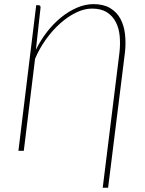

<svg xmlns="http://www.w3.org/2000/svg" viewBox="-20 -729 700 928"><path d="M153.5 -488.5Q176 -534.5 207.2 -574.8Q238.5 -615 275.2 -644.8Q312 -674.5 352 -691.8Q392 -709 432 -709Q480.5 -709 512.5 -689.8Q544.5 -670.5 562 -638.2Q579.5 -606 584.2 -563.8Q589 -521.5 584 -476L502.5 178.5H476.5L557.5 -476Q562 -516.5 558.5 -554.5Q555 -592.5 539.8 -622.2Q524.5 -652 496.5 -669.8Q468.5 -687.5 424.5 -687.5Q387 -687.5 347.2 -668Q307.5 -648.5 270.5 -615.5Q233.5 -582.5 202 -538.5Q170.5 -494.5 149.5 -445L95 0H69L155 -704H165.5Q171 -704 173.8 -700.8Q176.5 -697.5 176 -692.5Z"/></svg>

Font: Lato ExtraLight
Style: Italic
Weight: 275
Italic angle: -7°
Designer: Lukasz Dziedzic with Adam Twardoch and Botio Nikoltchev
Foundry: tyPoland Lukasz Dziedzic
Version: Version 2.015; 2015-08-06; http://www.latofonts.com/